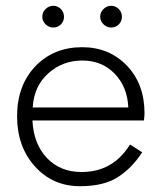

<svg xmlns="http://www.w3.org/2000/svg" viewBox="-20 -633 557 663"><path d="M126 -575Q126 -591 137.5 -602Q149 -613 164 -613Q179 -613 190 -602Q201 -591 201 -575Q201 -559 190 -548.5Q179 -538 164 -538Q149 -538 137.5 -549Q126 -560 126 -575ZM326 -575Q326 -591 337.5 -602Q349 -613 364 -613Q379 -613 390 -602Q401 -591 401 -575Q401 -559 390 -548.5Q379 -538 364 -538Q349 -538 337.5 -549Q326 -560 326 -575ZM39 -231Q39 -338 102 -404Q165 -470 264 -470Q357 -470 418 -406.5Q479 -343 479 -242Q479 -233 477 -217H92Q96 -136 142 -87.5Q188 -39 262 -39Q370 -39 429 -134L471 -107Q435 -52 386.5 -21Q338 10 256 10Q162 10 100.5 -58.5Q39 -127 39 -231ZM423 -262Q420 -333 376 -378.5Q332 -424 264 -424Q196 -424 146.5 -379.5Q97 -335 93 -262Z"/></svg>

Font: Renner* Light
Style: Light
Weight: 300
Version: Version 003.000 ; ttfautohint (v0.97) -l 8 -r 50 -G 200 -x 1